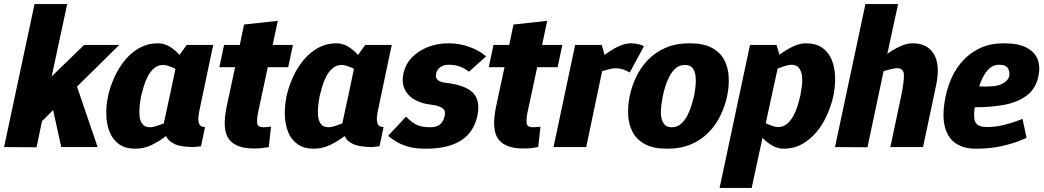

<svg xmlns="http://www.w3.org/2000/svg" viewBox="-31 -720 5112 940"><path d="M148 1 -11 0 138 -700H298L222 -346L381 -500H553L346 -296L447 0H269L229 -181L176 -128L175 -129Z M769 -402Q742 -402 723.5 -386Q705 -370 692.5 -346Q680 -322 672.5 -296Q665 -270 660 -250Q656 -229 653 -203Q650 -177 652 -153Q654 -129 666 -113Q678 -97 704 -97Q716 -97 733.5 -102.5Q751 -108 771 -116L795 -228L800 -250L828 -383Q812 -391 796 -396.5Q780 -402 769 -402ZM918 0Q856 0 824.5 -14.5Q793 -29 782 -54Q750 -29 712 -10.5Q674 8 631 8Q583 8 552 -14Q521 -36 506 -73Q491 -110 489.5 -156Q488 -202 498 -250Q509 -298 530 -344Q551 -390 582 -427Q613 -464 653 -486Q693 -508 741 -508Q773 -508 800 -491.5Q827 -475 848 -451L883 -500H1013L998 -430L955 -225L949 -196Q944 -176 941 -153Q938 -130 944 -114Q950 -98 973 -98L953 -4Z M1296 -100 1285 0Q1270 3 1253 5Q1236 7 1211 7Q1124 7 1089.5 -39Q1055 -85 1079 -200L1120 -391H1043L1066 -500H1143L1164 -600L1329 -618L1304 -500H1403L1380 -391H1280L1232 -167Q1226 -136 1228.5 -116.5Q1231 -97 1259 -97Q1268 -97 1276 -98Q1284 -99 1296 -100Z M1643 -402Q1616 -402 1597.5 -386Q1579 -370 1566.5 -346Q1554 -322 1546.5 -296Q1539 -270 1534 -250Q1530 -229 1527 -203Q1524 -177 1526 -153Q1528 -129 1540 -113Q1552 -97 1578 -97Q1590 -97 1607.5 -102.5Q1625 -108 1645 -116L1669 -228L1674 -250L1702 -383Q1686 -391 1670 -396.5Q1654 -402 1643 -402ZM1792 0Q1730 0 1698.5 -14.5Q1667 -29 1656 -54Q1624 -29 1586 -10.5Q1548 8 1505 8Q1457 8 1426 -14Q1395 -36 1380 -73Q1365 -110 1363.5 -156Q1362 -202 1372 -250Q1383 -298 1404 -344Q1425 -390 1456 -427Q1487 -464 1527 -486Q1567 -508 1615 -508Q1647 -508 1674 -491.5Q1701 -475 1722 -451L1757 -500H1887L1872 -430L1829 -225L1823 -196Q1818 -176 1815 -153Q1812 -130 1818 -114Q1824 -98 1847 -98L1827 -4Z M1869 -55 1957 -149Q1981 -124 2005.5 -110.5Q2030 -97 2077 -97Q2135 -97 2146 -153Q2152 -177 2136.5 -189.5Q2121 -202 2083 -207Q2005 -216 1968 -256.5Q1931 -297 1944 -359Q1954 -406 1986 -439Q2018 -472 2064.5 -490Q2111 -508 2164 -508Q2220 -508 2269.5 -489.5Q2319 -471 2349 -444L2265 -369Q2246 -384 2222 -393.5Q2198 -403 2166 -403Q2141 -403 2124.5 -391Q2108 -379 2104 -359Q2096 -322 2148 -315Q2247 -304 2284.5 -266Q2322 -228 2306 -153Q2272 8 2054 8Q2000 8 1964 -3Q1928 -14 1905 -29Q1882 -44 1869 -55Z M2615 -100 2604 0Q2589 3 2572 5Q2555 7 2530 7Q2443 7 2408.5 -39Q2374 -85 2398 -200L2439 -391H2362L2385 -500H2462L2483 -600L2648 -618L2623 -500H2722L2699 -391H2599L2551 -167Q2545 -136 2547.5 -116.5Q2550 -97 2578 -97Q2587 -97 2595 -98Q2603 -99 2615 -100Z M3052 -365Q3018 -386 2983 -386Q2972 -386 2954.5 -382Q2937 -378 2917 -372L2839 0H2679L2770 -430L2785 -500H2915L2929 -451Q2960 -475 2994 -491.5Q3028 -508 3059 -508Q3059 -508 3060 -508Q3076 -508 3093 -504Q3110 -500 3122 -494Z M3052 -250Q3062 -298 3084 -344Q3106 -390 3141.5 -427Q3177 -464 3227.5 -486Q3278 -508 3345 -508Q3413 -508 3454 -486Q3495 -464 3514.5 -427Q3534 -390 3536.5 -344Q3539 -298 3529 -250Q3519 -202 3497 -156Q3475 -110 3439.5 -73Q3404 -36 3353.5 -14Q3303 8 3235 8Q3168 8 3127 -14Q3086 -36 3066.5 -73Q3047 -110 3044.5 -156Q3042 -202 3052 -250ZM3214 -250Q3210 -229 3206.5 -203Q3203 -177 3205.5 -153Q3208 -129 3220 -113Q3232 -97 3258 -97Q3284 -97 3302.5 -113Q3321 -129 3333.5 -153Q3346 -177 3354 -203Q3362 -229 3367 -250Q3371 -270 3374 -296Q3377 -322 3374.5 -346Q3372 -370 3360.5 -386Q3349 -402 3323 -402Q3296 -402 3277.5 -386Q3259 -370 3246.5 -346Q3234 -322 3226 -296Q3218 -270 3214 -250Z M3778 -98Q3804 -98 3822.5 -114Q3841 -130 3854 -154Q3867 -178 3874.5 -204Q3882 -230 3887 -250Q3891 -271 3894.5 -297Q3898 -323 3895.5 -347Q3893 -371 3881 -387Q3869 -403 3843 -403Q3832 -403 3814 -397.5Q3796 -392 3776 -384L3718 -117Q3735 -109 3750.5 -103.5Q3766 -98 3778 -98ZM3771 -500 3785 -452Q3816 -475 3849.5 -491.5Q3883 -508 3915 -508Q3964 -508 3995 -486Q4026 -464 4041 -427Q4056 -390 4057.5 -344Q4059 -298 4049 -250Q4038 -202 4017.5 -156Q3997 -110 3966 -73Q3935 -36 3895 -14Q3855 8 3806 8Q3776 8 3749.5 -7.5Q3723 -23 3702 -45L3649 200H3492L3626 -430L3641 -500Z M4216 1 4057 0 4206 -700H4366L4313 -456Q4343 -478 4375.5 -493Q4408 -508 4438 -508Q4510 -508 4541.5 -454.5Q4573 -401 4552 -302L4541 -250L4488 0H4328L4381 -250Q4395 -318 4394.5 -352Q4394 -386 4362 -386Q4350 -386 4332.5 -382Q4315 -378 4295 -372Z M4860 -403Q4828 -403 4803.5 -375.5Q4779 -348 4763 -297Q4841 -293 4872.5 -308Q4904 -323 4910 -347Q4914 -367 4904 -385Q4894 -403 4860 -403ZM4975 -138 4995 -45Q4995 -45 4964 -32Q4933 -19 4876.5 -5.5Q4820 8 4744 8Q4688 8 4648.5 -18Q4609 -44 4594.5 -101Q4580 -158 4599 -250Q4609 -298 4630.5 -344Q4652 -390 4687 -427Q4722 -464 4770.5 -486Q4819 -508 4883 -508Q4954 -508 4994.5 -487Q5035 -466 5049 -429.5Q5063 -393 5053 -347Q5040 -285 4995.5 -252Q4951 -219 4886.5 -207Q4822 -195 4750 -195H4741Q4733 -137 4747 -117.5Q4761 -98 4800 -98Q4842 -98 4882.5 -108Q4923 -118 4949 -128Q4975 -138 4975 -138Z"/></svg>

Font: Epunda Sans ExtraBold
Style: Italic
Weight: 800
Italic angle: -12.0243°
Designer: Simon Atzbach
Foundry: typofactur
Version: Version 2.204; ttfautohint (v1.8.4.7-5d5b)